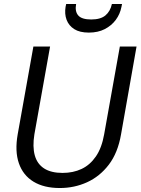

<svg xmlns="http://www.w3.org/2000/svg" viewBox="-20 -934 707 966"><path d="M281 12Q201 12 148.5 -20Q96 -52 75 -112.5Q54 -173 69 -258L148 -700H232L153 -258Q143 -196 155 -152.5Q167 -109 202 -86.5Q237 -64 295 -64Q348 -64 390.5 -84Q433 -104 462.5 -147Q492 -190 504 -258L583 -700H667L589 -258Q573 -165 527.5 -105.5Q482 -46 418 -17Q354 12 281 12ZM427 -770Q381 -770 353.5 -787.5Q326 -805 315 -834.5Q304 -864 310 -900L313 -914H363Q356 -877 373.5 -856.5Q391 -836 439 -836Q486 -836 510.5 -856.5Q535 -877 543 -914H594L591 -899Q584 -863 562.5 -834Q541 -805 507 -787.5Q473 -770 427 -770Z"/></svg>

Font: DM Sans 16pt
Style: Italic
Weight: 400
Italic angle: -10°
Version: Version 4.004;gftools[0.9.30]